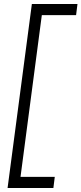

<svg xmlns="http://www.w3.org/2000/svg" viewBox="-20 -770 409 964"><path d="M140 -750H369L362 -694H190L83 118H255L248 174H18Z"/></svg>

Font: Bellota
Style: Italic
Weight: 400
Italic angle: -7.5°
Designer: Kemie Guaida
Foundry: Kemie Guaida
Version: Version 4.001